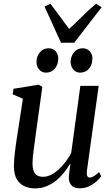

<svg xmlns="http://www.w3.org/2000/svg" viewBox="-20 -1006 604 1036"><path d="M169.5 10.5Q136.5 10.5 110.8 -1.8Q85 -14 70 -40.2Q55 -66.5 55 -110Q55 -125.5 56.8 -148Q58.5 -170.5 61.8 -195.8Q65 -221 68.5 -245.2Q72 -269.5 75 -287.5L103.5 -473L48 -497.5L53 -527L189 -549L208.5 -537.5L173.5 -285.5Q171.5 -265.5 168.2 -243.5Q165 -221.5 162 -200Q159 -178.5 157.2 -159.2Q155.5 -140 155.5 -126Q155.5 -98 162.2 -81.8Q169 -65.5 181.8 -58.8Q194.5 -52 213.5 -52Q240 -52 267.8 -69.8Q295.5 -87.5 320.8 -116.8Q346 -146 364 -180L413.5 -542.5H512.5L449 -84.5Q446.5 -66.5 450.5 -57.2Q454.5 -48 464 -48Q474 -48 486 -55Q498 -62 514.5 -78L526 -55Q519.5 -45 503.2 -29.5Q487 -14 463.2 -2Q439.5 10 410.5 10Q378.5 10 364.2 -7.5Q350 -25 351.5 -50.5Q351.5 -53.5 352.2 -61.8Q353 -70 354.5 -80.8Q356 -91.5 357.5 -102.8Q359 -114 360.5 -122L359 -123Q343.5 -97 324 -73Q304.5 -49 280.8 -30.2Q257 -11.5 229.2 -0.5Q201.5 10.5 169.5 10.5ZM227.5 -614Q205.5 -614 191 -631Q176.5 -648 177 -673Q177.5 -703 195.5 -724.2Q213.5 -745.5 241.5 -745.5Q267.5 -745.5 281 -728.8Q294.5 -712 294.5 -689.5Q294 -657.5 276 -635.8Q258 -614 227.5 -614ZM411.5 -614Q390 -614 375.5 -631Q361 -648 361 -673Q362 -703 379.5 -724.2Q397 -745.5 425.5 -745.5Q451 -745.5 465 -728.8Q479 -712 478.5 -689.5Q478.5 -657.5 460.5 -635.8Q442.5 -614 411.5 -614ZM309 -775.5 220.5 -970.5 252 -986Q276 -954.5 301.2 -920.2Q326.5 -886 353 -850Q389.5 -883.5 423.5 -917.5Q457.5 -951.5 498.5 -986L528.5 -967L380.5 -775.5Z"/></svg>

Font: Merriweather 60pt
Style: Italic
Weight: 400
Italic angle: -7.8°
Version: Version 2.101